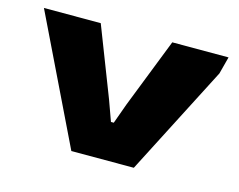

<svg xmlns="http://www.w3.org/2000/svg" viewBox="-71 -552 815 656"><g transform="rotate(15 336.5 -224.0)"><path d="M227 0 10 -448H211L306 -203L332 -131H342L368 -203L464 -448H663L647 -387L448 0Z"/></g></svg>

Font: Goldman
Style: Bold
Weight: 700
Designer: Jaikishan Patel
Version: Version 1.000; ttfautohint (v1.8.3)